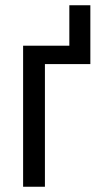

<svg xmlns="http://www.w3.org/2000/svg" viewBox="-20 -711 383 731"><path d="M324 -691V-467H151V0H68V-537H244V-691Z"/></svg>

Font: Noto Sans Display Condensed
Style: Regular
Weight: 400
Width: 3
Designer: Monotype Design Team
Foundry: Monotype Imaging Inc.
Version: Version 2.003